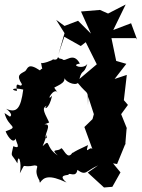

<svg xmlns="http://www.w3.org/2000/svg" viewBox="-24 -797 628 851"><path d="M239 -538C226 -554 240 -526 210 -534C214 -531 157 -510 158 -520C164 -476 168 -503 153 -485C99 -521 100 -494 88 -482C66 -469 46 -465 73 -424C69 -402 42 -449 51 -394C20 -398 33 -411 79 -400C68 -316 50 -294 3 -315C3 -315 38 -290 20 -280L-4 -296C13 -229 65 -238 1 -215C5 -202 32 -154 46 -183C44 -171 74 -132 35 -149C23 -95 25 -122 53 -73C56 -122 74 -79 64 -29C94 -83 65 -50 130 -64C159 -61 118 -50 152 5C196 -27 138 -24 153 13C170 -12 193 -25 271 12C228 -24 277 -19 280 -23C281 -35 313 -7 319 -44C358 -16 355 -39 411 -64L365 -32L437 34L474 31L510 -33L477 -73L495 -70L533 -163L531 -153L537 -226L538 -229L513 -291L543 -332L525 -353L538 -465L484 -447L536 -514L491 -527L470 -628H579L584 -621L557 -694L478 -664L533 -777L455 -737L419 -753L335 -746L379 -648L322 -705L262 -682L225 -709L262 -650L235 -556L261 -634L334 -593L356 -610L405 -512L328 -447C340 -494 347 -463 363 -514C346 -486 284 -509 330 -515C300 -572 265 -517 252 -535ZM367 -368 392 -291 386 -269 350 -234 390 -124C382 -168 350 -99 366 -154C278 -113 318 -128 296 -119C274 -85 258 -140 247 -140C235 -123 196 -141 232 -108C173 -146 203 -186 165 -149C189 -207 182 -213 183 -184C163 -191 213 -250 173 -246L194 -254C164 -313 165 -318 183 -329C166 -311 193 -308 207 -373C176 -338 215 -418 235 -384C191 -431 232 -435 200 -399C225 -417 271 -427 260 -455C263 -436 306 -416 321 -429C371 -367 364 -406 366 -331Z"/></svg>

Font: Asimov Aggro
Style: Medium
Weight: 500
Designer: Google
Version: Version 2.000980; 2014